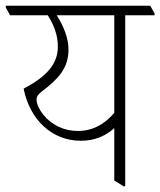

<svg xmlns="http://www.w3.org/2000/svg" viewBox="-44 -642 557 667"><path d="M237 -153C285 -153 324 -170 353 -197V-15L385 5H391V-589H493V-595L478 -622H-24V-616L-9 -589H122C144 -554 157 -519 157 -480C157 -417 114 -374 38 -334C60 -225 137 -153 237 -153ZM106 -244C92 -262 83 -281 83 -296C83 -307 89 -315 101 -324C156 -366 194 -403 194 -470C194 -508 178 -550 153 -589H353V-250C318 -209 277 -187 226 -187C179 -187 136 -207 106 -244Z"/></svg>

Font: Noto Serif Devanagari Condensed ExtraLight
Style: Regular
Weight: 200
Width: 3
Designer: Universal Thirst, Indian Type Foundry and the Monotype Design Team
Foundry: Monotype Imaging Inc.
Version: Version 2.004